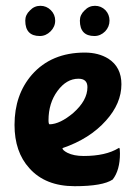

<svg xmlns="http://www.w3.org/2000/svg" viewBox="-20 -618 463 661"><path d="M154 -510Q138 -494 117 -494Q67 -494 67 -547Q67 -567 83 -582Q98 -598 119 -598Q140 -598 155 -583Q170 -568 170 -547Q170 -526 154 -510ZM342 -510Q326 -494 305 -494Q255 -494 255 -547Q255 -567 271 -582Q286 -598 307 -598Q328 -598 343 -583Q357 -568 357 -547Q357 -526 342 -510ZM250 -347Q209 -347 178 -305Q147 -263 147 -204Q147 -190 151 -190Q187 -191 232 -229Q281 -272 281 -318Q281 -347 250 -347ZM81 -39Q30 -95 30 -188Q30 -292 90 -361Q157 -437 272 -437Q319 -437 353 -416Q398 -387 398 -328Q398 -262 345 -203Q289 -140 195 -108Q195 -101 212 -92Q234 -81 268 -81Q344 -81 388 -108Q389 -109 390 -109Q393 -109 393 -90Q393 -32 368 0Q334 23 237 23Q136 23 81 -39Z"/></svg>

Font: Bubblegum Sans
Style: Regular
Weight: 400
Designer: Angel Koziupa and Alejandro Paul
Foundry: Angel Koziupa and Alejandro Paul
Version: Version 1.001